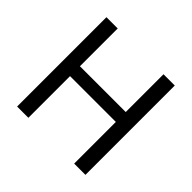

<svg xmlns="http://www.w3.org/2000/svg" viewBox="-172 -900 1085 1085"><g transform="rotate(45 370.5 -357.0)"><path d="M643 0H553V-333H187V0H97V-714H187V-412H553V-714H643Z"/></g></svg>

Font: Noto Sans Siddham
Style: Regular
Weight: 400
Designer: Monotype Design Team
Foundry: Monotype Imaging Inc.
Version: Version 2.004; ttfautohint (v1.8.4.7-5d5b)